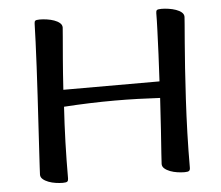

<svg xmlns="http://www.w3.org/2000/svg" viewBox="-49 -707 891 775"><g transform="rotate(-5 396.5 -319.5)"><path d="M175.3 13Q161.6 13 146.3 10.7Q131 8.5 117.2 3.3Q103.5 -1.9 94.7 -9.6Q85.8 -17.2 85.8 -27.9Q85.8 -31.2 87.3 -58.7Q88.8 -86.2 91.5 -131.6Q94.2 -177.1 97.4 -232.6Q100.6 -288.1 104.1 -347.3Q107.6 -406.6 110.3 -462.4Q113 -518.2 114.9 -563.6Q116.7 -609 117.4 -636.7Q117.4 -645.3 120.9 -648.6Q124.4 -652 139.5 -652Q153.1 -652 168.4 -649.7Q183.8 -647.5 197.5 -642.6Q211.2 -637.7 220 -630.1Q228.9 -622.5 228.9 -611.8Q228.9 -607.8 226 -574.8Q223.1 -541.7 218.6 -486.7Q214 -431.6 209.6 -361H599.2Q602.5 -417.2 604.7 -470Q606.9 -522.9 608.6 -566.5Q610.3 -610.2 610.3 -636.7Q610.3 -645.3 613.8 -648.6Q617.3 -652 632.4 -652Q646 -652 661.3 -649.7Q676.6 -647.5 690.7 -642.6Q704.8 -637.7 713.6 -630.1Q722.5 -622.5 722.5 -611.8Q722.5 -608.5 720.3 -581.1Q718.1 -553.7 714.4 -508.8Q710.7 -463.9 706.7 -405.8Q702.7 -347.6 699 -280.6Q695.3 -213.6 693.1 -143.2Q690.9 -72.9 690.9 -3Q690.9 5.6 686.7 9.3Q682.5 13 668.2 13Q654.5 13 639.2 10.7Q623.9 8.5 610.1 3.3Q596.4 -1.9 587.6 -9.6Q578.7 -17.2 578.7 -27.9Q578.7 -31.2 581.2 -69.1Q583.8 -106.9 588 -166.5Q592.2 -226 595.9 -294.2Q552 -296.6 505.7 -298.1Q459.4 -299.6 412.8 -299.6Q311 -299.6 206.4 -292.6Q202 -223.8 199.6 -149.9Q197.3 -75.9 197.3 -3Q197.3 5.6 193.5 9.3Q189.6 13 175.3 13Z"/></g></svg>

Font: Briem Hand Thin
Style: Regular
Weight: 100
Designer: Gunnlaugur SE Briem, Eben Sorkin
Foundry: Sorkin Type Co.
Version: Version 1.003